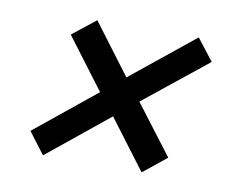

<svg xmlns="http://www.w3.org/2000/svg" viewBox="-54 -566 672 543"><g transform="rotate(10 282.0 -294.5)"><path d="M100 -92 53 -154 228 -296 118 -442 185 -495 294 -350 476 -497 524 -435 342 -289 450 -147 383 -93 276 -235Z"/></g></svg>

Font: Ubuntu Sans Medium
Style: Italic
Weight: 500
Italic angle: -13.5°
Designer: Dalton Maag Ltd
Foundry: Dalton Maag Ltd
Version: Version 1.006